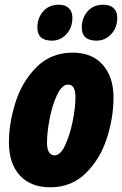

<svg xmlns="http://www.w3.org/2000/svg" viewBox="-20 -787 520 817"><path d="M18 -181Q18 -263 46 -351.5Q74 -440 135.5 -501.5Q197 -563 290 -563Q371 -563 417 -511.5Q463 -460 463 -372Q463 -286 434.5 -198Q406 -110 345 -50Q284 10 194 10Q111 10 64.5 -40.5Q18 -91 18 -181ZM301 -372Q301 -400 293.5 -413.5Q286 -427 269 -427Q244 -427 223.5 -384.5Q203 -342 191.5 -283Q180 -224 180 -180Q180 -126 213 -126Q237 -126 257 -168.5Q277 -211 289 -270Q301 -329 301 -372ZM139 -670Q139 -710 163.5 -738.5Q188 -767 231 -767Q257 -767 272.5 -752.5Q288 -738 288 -712Q288 -669 262.5 -641.5Q237 -614 201 -614Q139 -614 139 -670ZM328 -670Q328 -710 352.5 -738.5Q377 -767 420 -767Q448 -767 463.5 -752.5Q479 -738 479 -712Q479 -669 453 -641.5Q427 -614 391 -614Q328 -614 328 -670Z"/></svg>

Font: Noto Sans UI CondBlack
Style: Italic
Weight: 900
Width: 3
Italic angle: -12°
Designer: Monotype Design Team
Foundry: Monotype Imaging Inc.
Version: Version 1.001